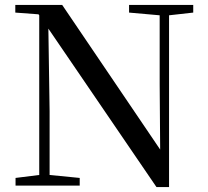

<svg xmlns="http://www.w3.org/2000/svg" viewBox="-20 -752 841 778"><path d="M614 6H665V-690L763 -701V-732H503V-701L627 -690V-411L629 -146L232 -732H42V-701L136 -694L139 -690V-43L43 -31V0H303V-31L181 -43V-302L176 -636Z"/></svg>

Font: Noto Serif CJK SC Medium
Style: Regular
Weight: 500
Designer: Ryoko NISHIZUKA 西塚涼子 (kana & ideographs); Frank Grießhammer (Latin, Greek & Cyrillic); Wenlong ZHANG 张文龙 (bopomofo); San
Foundry: Adobe
Version: Version 2.001;hotconv 1.1.0;makeotfexe 2.6.0